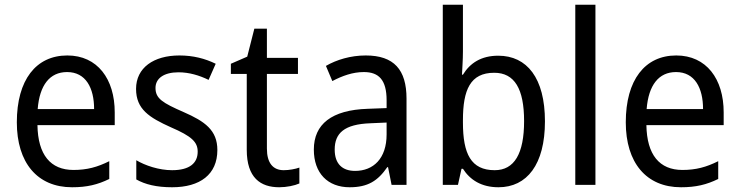

<svg xmlns="http://www.w3.org/2000/svg" viewBox="-20 -780 3119 810"><path d="M264 -546C132 -546 51 -443 51 -264C51 -94 137 10 284 10C347 10 392 -1 441 -25V-100C391 -75 347 -63 290 -63C193 -63 140 -127 138 -252H464V-306C464 -447 391 -546 264 -546ZM263 -476C342 -476 377 -409 377 -320H139C147 -421 190 -476 263 -476Z M897 -147C897 -231 844 -268 755 -307C666 -346 636 -364 636 -409C636 -449 671 -475 733 -475C778 -475 821 -462 860 -443L890 -511C845 -533 795 -546 737 -546C628 -546 554 -494 554 -405C554 -319 610 -284 701 -243C789 -205 814 -181 814 -140C814 -92 780 -62 706 -62C650 -62 592 -82 555 -104V-23C592 -2 640 10 706 10C824 10 897 -44 897 -147Z M1177 -62C1132 -62 1106 -92 1106 -153V-468H1237V-536H1106V-659H1053L1023 -541L954 -511V-468H1021V-148C1021 -30 1079 10 1158 10C1189 10 1223 3 1243 -6V-73C1226 -67 1200 -62 1177 -62Z M1523 -546C1459 -546 1400 -528 1355 -502L1382 -438C1424 -460 1468 -476 1515 -476C1578 -476 1611 -443 1611 -357V-324L1531 -321C1379 -316 1304 -256 1304 -149C1304 -49 1363 10 1455 10C1532 10 1574 -17 1614 -75H1617L1632 0H1695V-364C1695 -486 1642 -546 1523 -546ZM1543 -260 1611 -263V-213C1611 -111 1555 -59 1478 -59C1426 -59 1392 -87 1392 -149C1392 -218 1432 -256 1543 -260Z M1933 -563V-760H1848V0H1912L1927 -68H1933C1963 -21 2011 10 2083 10C2203 10 2279 -86 2279 -268C2279 -451 2203 -545 2082 -545C2010 -545 1963 -514 1933 -465H1929C1930 -490 1933 -527 1933 -563ZM2065 -473C2151 -473 2191 -405 2191 -269C2191 -132 2150 -62 2067 -62C1967 -62 1933 -131 1933 -263V-273C1933 -401 1964 -473 2065 -473Z M2492 0V-760H2407V0Z M2833 -546C2701 -546 2620 -443 2620 -264C2620 -94 2706 10 2853 10C2916 10 2961 -1 3010 -25V-100C2960 -75 2916 -63 2859 -63C2762 -63 2709 -127 2707 -252H3033V-306C3033 -447 2960 -546 2833 -546ZM2832 -476C2911 -476 2946 -409 2946 -320H2708C2716 -421 2759 -476 2832 -476Z"/></svg>

Font: Noto Sans Sinhala UI SemiCondensed
Style: Regular
Weight: 400
Width: 4
Designer: Jelle Bosma - Monotype Design Team
Foundry: Monotype Imaging Inc.
Version: Version 2.006